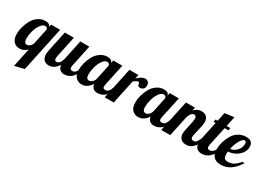

<svg xmlns="http://www.w3.org/2000/svg" viewBox="-11 -1531 3649 2654"><g transform="rotate(30 1813.0 -204.0)"><path d="M4 -155Q4 -208 20.5 -267Q37 -326 67 -380Q97 -434 148 -469.5Q199 -505 261 -505Q333 -505 342 -456L352 -500H496L344 214L193 250L256 -49Q205 6 137 6Q80 6 42 -33Q4 -72 4 -155ZM152 -169Q152 -142 157 -124.5Q162 -107 171 -100.5Q180 -94 186 -92.5Q192 -91 202 -91Q223 -91 246 -110Q269 -129 280 -162L332 -409Q326 -443 292 -443Q252 -443 218.5 -393.5Q185 -344 168.5 -281.5Q152 -219 152 -169Z M495 -114Q495 -141 503 -179L571 -500H715L643 -160Q640 -145 640 -132Q640 -91 670 -91Q724 -91 750 -179L818 -500H962L890 -160Q886 -143 886 -128Q886 -108 895.5 -99.5Q905 -91 927 -91Q982 -91 1008 -179H1050Q985 6 849 6Q806 6 780 -18.5Q754 -43 750 -89Q692 6 602 6Q554 6 524.5 -24Q495 -54 495 -114Z M995 -155Q995 -208 1011.5 -267Q1028 -326 1058 -380Q1088 -434 1139 -469.5Q1190 -505 1252 -505Q1326 -505 1334 -453L1344 -500H1489L1416 -160Q1412 -143 1412 -128Q1412 -108 1421.5 -99.5Q1431 -91 1453 -91Q1508 -91 1534 -179H1576Q1513 0 1375 0Q1334 0 1308.5 -22.5Q1283 -45 1277 -87Q1216 6 1128 6Q1071 6 1033 -33Q995 -72 995 -155ZM1143 -169Q1143 -142 1148 -124.5Q1153 -107 1162 -100.5Q1171 -94 1177 -92.5Q1183 -91 1193 -91Q1217 -91 1242.5 -114.5Q1268 -138 1276 -179L1324 -405Q1323 -418 1313 -430.5Q1303 -443 1283 -443Q1243 -443 1209.5 -393.5Q1176 -344 1159.5 -281.5Q1143 -219 1143 -169Z M1496 0 1602 -500H1746L1732 -437Q1802 -505 1854 -505Q1886 -505 1904.5 -483Q1923 -461 1923 -430Q1923 -401 1904 -379Q1885 -357 1851 -357Q1832 -357 1822.5 -367Q1813 -377 1812 -388.5Q1811 -400 1807 -410Q1803 -420 1793 -420Q1763 -420 1720 -380L1640 0Z M1897 -155Q1897 -208 1913.5 -267Q1930 -326 1960 -380Q1990 -434 2041 -469.5Q2092 -505 2154 -505Q2228 -505 2236 -453L2246 -500H2391L2318 -160Q2314 -143 2314 -128Q2314 -108 2323.5 -99.5Q2333 -91 2355 -91Q2410 -91 2436 -179H2478Q2415 0 2277 0Q2236 0 2210.5 -22.5Q2185 -45 2179 -87Q2118 6 2030 6Q1973 6 1935 -33Q1897 -72 1897 -155ZM2045 -169Q2045 -142 2050 -124.5Q2055 -107 2064 -100.5Q2073 -94 2079 -92.5Q2085 -91 2095 -91Q2119 -91 2144.5 -114.5Q2170 -138 2178 -179L2226 -405Q2225 -418 2215 -430.5Q2205 -443 2185 -443Q2145 -443 2111.5 -393.5Q2078 -344 2061.5 -281.5Q2045 -219 2045 -169Z M2398 0 2504 -500H2648L2637 -448Q2686 -504 2754 -504Q2805 -504 2835 -476Q2865 -448 2865 -391Q2865 -347 2841 -252.5Q2817 -158 2817 -133Q2817 -91 2857 -91Q2887 -91 2904 -112Q2921 -133 2941 -179H2983Q2920 6 2797 6Q2736 6 2707.5 -26.5Q2679 -59 2679 -107Q2679 -142 2701.5 -236Q2724 -330 2724 -362Q2724 -413 2688 -413Q2638 -413 2610 -321L2542 0Z M2933 -114Q2933 -141 2941 -179L3001 -460H2968L2976 -500H3009L3039 -638L3187 -658L3153 -500H3213L3205 -460H3145L3081 -160Q3077 -143 3077 -128Q3077 -108 3086.5 -99.5Q3096 -91 3118 -91Q3147 -91 3172 -116Q3197 -141 3208 -179H3250Q3185 6 3040 6Q2992 6 2962.5 -24Q2933 -54 2933 -114Z M3195 -153Q3195 -190 3203 -233.5Q3211 -277 3231.5 -326Q3252 -375 3281.5 -414Q3311 -453 3359 -479Q3407 -505 3465 -505Q3575 -505 3575 -409Q3575 -326 3506.5 -266.5Q3438 -207 3345 -202Q3343 -174 3343 -162Q3343 -113 3360 -95.5Q3377 -78 3415 -78Q3469 -78 3508.5 -103.5Q3548 -129 3592 -179H3626Q3511 6 3351 6Q3195 6 3195 -153ZM3353 -250Q3411 -254 3454.5 -302Q3498 -350 3498 -411Q3498 -452 3473 -452Q3438 -452 3404 -391Q3370 -330 3353 -250Z"/></g></svg>

Font: Lobster Two
Style: Bold Italic
Weight: 700
Designer: Pablo Impallari
Foundry: Pablo Impallari. www.impallari.com
Version: Version 1.006